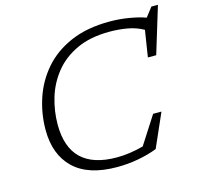

<svg xmlns="http://www.w3.org/2000/svg" viewBox="-107 -852 1023 979"><g transform="rotate(-15 404.0 -363.0)"><path d="M607 -28Q562.5 -10.5 507.2 -0.2Q452 10 394.5 10Q243 10 166.5 -63.2Q90 -136.5 90 -267Q90 -352 116.8 -432.5Q143.5 -513 199 -577.2Q254.5 -641.5 341.2 -679.2Q428 -717 548 -717Q599.5 -717 650 -708.5Q700.5 -700 736.5 -687L774 -735.5H808.5L733.5 -489.5H689.5L711.5 -629.5Q672 -651.5 626.8 -659.2Q581.5 -667 534.5 -667Q432 -667 360 -633.2Q288 -599.5 243 -543.2Q198 -487 177.2 -417.8Q156.5 -348.5 156.5 -277.5Q156.5 -38 405.5 -38Q441.5 -38 477.8 -43.5Q514 -49 546.5 -58L641 -205H685Z"/></g></svg>

Font: Newsreader Caption Light
Style: Italic
Weight: 300
Italic angle: -17°
Designer: Hugues Gentile
Foundry: Production Type
Version: Version 1.001